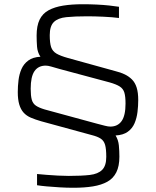

<svg xmlns="http://www.w3.org/2000/svg" viewBox="-20 -716 737 907"><path d="M327 171Q295 171 262 169Q229 167 201 164.5Q173 162 155 159V106Q175 108 200.5 110Q226 112 253.5 113.5Q281 115 305 115Q365 115 404 110.5Q443 106 462.5 86.5Q482 67 482 25Q482 -12 476.5 -31.5Q471 -51 456 -61Q441 -71 413 -78L175 -143Q147 -151 126 -160Q105 -169 91.5 -184Q78 -199 71 -222.5Q64 -246 64 -281Q64 -309 67.5 -337.5Q71 -366 81.5 -390Q92 -414 113.5 -430Q135 -446 171 -448Q157 -469 155 -495Q153 -521 153 -548Q153 -594 167 -623Q181 -652 209.5 -667.5Q238 -683 278.5 -689.5Q319 -696 371 -696Q403 -696 435.5 -694.5Q468 -693 496 -690Q524 -687 542 -684V-631Q512 -635 469.5 -637Q427 -639 392 -639Q333 -639 293.5 -635Q254 -631 234.5 -612Q215 -593 215 -550Q215 -513 221.5 -493.5Q228 -474 246.5 -463Q265 -452 301 -442L525 -380Q550 -374 569.5 -364.5Q589 -355 603.5 -340.5Q618 -326 625.5 -302.5Q633 -279 633 -243Q633 -216 629.5 -187Q626 -158 615.5 -133.5Q605 -109 583.5 -93.5Q562 -78 526 -76Q539 -55 541.5 -29Q544 -3 544 24Q544 69 529.5 98Q515 127 487 142.5Q459 158 419 164.5Q379 171 327 171ZM125 -297Q125 -264 130 -245.5Q135 -227 149.5 -217Q164 -207 191 -199L437 -132Q460 -126 475.5 -122Q491 -118 501 -118Q536 -118 554.5 -144Q573 -170 573 -227Q573 -260 567.5 -278.5Q562 -297 545.5 -307.5Q529 -318 497 -327L262 -390Q237 -397 222 -401.5Q207 -406 196 -406Q161 -406 143 -380Q125 -354 125 -297Z"/></svg>

Font: Saira Thin Light
Style: Regular
Weight: 300
Version: Version 1.101